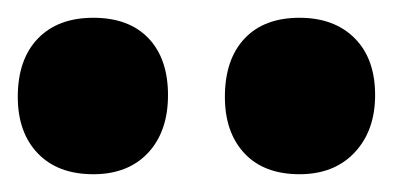

<svg xmlns="http://www.w3.org/2000/svg" viewBox="-220 -888 442 216"><path d="M-115 -692Q-155 -692 -177.5 -715.5Q-200 -739 -200 -779Q-200 -821 -177.5 -844.5Q-155 -868 -115 -868Q-75 -868 -53 -845Q-31 -822 -31 -781Q-31 -740 -53.5 -716Q-76 -692 -115 -692ZM117 -692Q77 -692 55 -715.5Q33 -739 33 -779Q33 -821 55 -844.5Q77 -868 117 -868Q156 -868 179 -845Q202 -822 202 -781Q202 -741 179 -716.5Q156 -692 117 -692Z"/></svg>

Font: Lalezar
Style: Bold
Weight: 700
Designer: Borna Izadpanah
Foundry: Borna Izadpanah
Version: Version 1.003;January 24, 2021;FontCreator 13.0.0.2683 64-bi